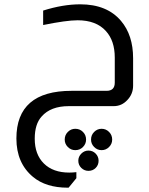

<svg xmlns="http://www.w3.org/2000/svg" viewBox="-20 -492 691 890"><path d="M180 -443Q272 -472 352 -472Q476 -472 541 -395Q597 -329 597 -222V-95Q597 -56 570 -28Q544 0 507 0H299Q215 0 173 48Q141 83 141 151Q141 224 183.5 266Q226 308 301 308Q316 308 334 306V334L298 378H294Q193 378 133 328Q56 264 56 150Q56 -71 312 -71H474Q512 -71 512 -109V-225Q512 -303 471 -348Q426 -398 340 -398Q288 -398 180 -376ZM329 105Q350 105 364.5 119.5Q379 134 379 155Q379 175 364.5 189.5Q350 204 329 204Q309 204 294.5 189.5Q280 175 280 155Q280 134 294.5 119.5Q309 105 329 105ZM451 105Q471 105 485.5 119.5Q500 134 500 155Q500 175 485.5 189.5Q471 204 451 204Q431 204 416.5 189.5Q402 175 402 155Q402 134 416.5 119.5Q431 105 451 105ZM390 206Q410 206 423.5 220Q437 234 437 253Q437 273 423.5 286.5Q410 300 390 300Q371 300 357 286.5Q343 273 343 253Q343 234 357 220Q371 206 390 206Z"/></svg>

Font: Almarai
Style: Regular
Weight: 400
Designer: Boutros International 2019
Foundry: Created by Boutros International 2019
Version: Version 1.10